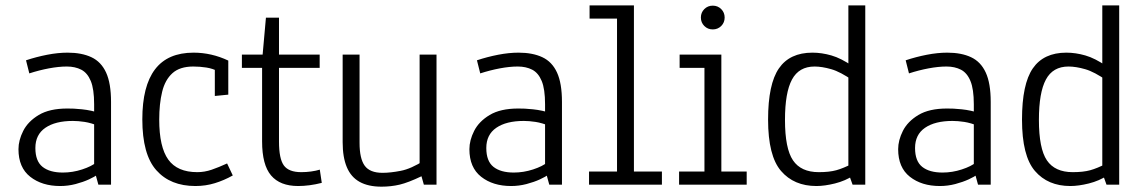

<svg xmlns="http://www.w3.org/2000/svg" viewBox="-20 -683 4232 710"><path d="M202.6 4.9Q135.3 4.9 91.8 -29.3Q48.3 -63.5 48.3 -131.3Q48.3 -164.1 65.9 -199Q83.5 -233.9 123.3 -257.8Q163.1 -281.7 229 -281.7Q250 -282.2 283.4 -278.8Q316.9 -275.4 353.5 -263.7L328.1 -248V-297.4Q328.1 -353.5 315.7 -383.5Q303.2 -413.6 280.5 -425.3Q257.8 -437 227.1 -437Q197.3 -437 160.9 -430.2Q124.5 -423.3 88.4 -411.6L76.2 -460Q114.3 -472.7 154.3 -480.5Q194.3 -488.3 230 -488.3Q282.2 -488.3 318.1 -471.4Q354 -454.6 372.3 -414.8Q390.6 -375 390.6 -306.2V0H343.8L328.6 -55.2L340.3 -37.6Q331.1 -29.8 309.3 -19.8Q287.6 -9.8 259.5 -2.4Q231.4 4.9 202.6 4.9ZM212.4 -44.9Q248.5 -44.9 283.7 -56.4Q318.8 -67.9 336.9 -83L328.1 -54.7V-245.1L345.7 -216.8Q316.9 -228.5 293 -232.2Q269 -235.8 249.5 -235.8Q184.6 -235.8 147.7 -210.4Q110.8 -185.1 110.8 -135.7Q110.8 -86.9 137.5 -65.9Q164.1 -44.9 212.4 -44.9Z M702.6 4.9Q609.9 4.9 558.1 -53.5Q506.3 -111.8 506.3 -241.7Q506.3 -364.7 553.2 -426.5Q600.1 -488.3 695.8 -488.3Q762.2 -488.3 824.2 -459V-333L774.4 -328.1V-446.3L787.6 -418.5Q766.6 -429.7 742.9 -433.3Q719.2 -437 694.8 -437Q645 -437 617.7 -412.4Q590.3 -387.7 579.6 -343.5Q568.8 -299.3 568.8 -240.7Q568.8 -139.2 602.3 -92.8Q635.7 -46.4 709.5 -46.4Q736.3 -46.4 762.7 -55.4Q789.1 -64.5 819.8 -78.6L840.8 -34.2Q808.6 -16.1 774.4 -5.6Q740.2 4.9 702.6 4.9Z M1082.5 4.9Q1015.6 4.9 982.4 -34.2Q949.2 -73.2 949.2 -160.2V-456.1L971.2 -432.1H874.5V-481H973.1L949.2 -459L963.4 -617.7H1011.7V-459L989.7 -481H1162.1V-432.1H989.7L1011.7 -456.1V-159.2Q1011.7 -95.7 1029.8 -71Q1047.9 -46.4 1094.2 -46.4Q1111.8 -46.4 1130.1 -48.8Q1148.4 -51.3 1162.6 -55.7L1169.9 -6.8Q1147.5 -1 1125 2Q1102.5 4.9 1082.5 4.9Z M1390.6 7.3Q1341.8 7.3 1309.8 -10.5Q1277.8 -28.3 1262.5 -64.9Q1247.1 -101.6 1247.1 -157.2V-481H1309.6V-154.8Q1309.6 -96.7 1328.6 -70.3Q1347.7 -43.9 1394.5 -43.9Q1423.8 -43.9 1461.9 -51.3Q1500 -58.6 1549.8 -90.3L1531.7 -57.6V-481H1594.2V0H1547.4L1538.6 -31.2Q1489.7 -7.8 1457.8 -0.2Q1425.8 7.3 1390.6 7.3Z M1870.1 4.9Q1802.7 4.9 1759.3 -29.3Q1715.8 -63.5 1715.8 -131.3Q1715.8 -164.1 1733.4 -199Q1751 -233.9 1790.8 -257.8Q1830.6 -281.7 1896.5 -281.7Q1917.5 -282.2 1950.9 -278.8Q1984.4 -275.4 2021 -263.7L1995.6 -248V-297.4Q1995.6 -353.5 1983.2 -383.5Q1970.7 -413.6 1948 -425.3Q1925.3 -437 1894.5 -437Q1864.7 -437 1828.4 -430.2Q1792 -423.3 1755.9 -411.6L1743.7 -460Q1781.7 -472.7 1821.8 -480.5Q1861.8 -488.3 1897.5 -488.3Q1949.7 -488.3 1985.6 -471.4Q2021.5 -454.6 2039.8 -414.8Q2058.1 -375 2058.1 -306.2V0H2011.2L1996.1 -55.2L2007.8 -37.6Q1998.5 -29.8 1976.8 -19.8Q1955.1 -9.8 1927 -2.4Q1898.9 4.9 1870.1 4.9ZM1879.9 -44.9Q1916 -44.9 1951.2 -56.4Q1986.3 -67.9 2004.4 -83L1995.6 -54.7V-245.1L2013.2 -216.8Q1984.4 -228.5 1960.4 -232.2Q1936.5 -235.8 1917 -235.8Q1852.1 -235.8 1815.2 -210.4Q1778.3 -185.1 1778.3 -135.7Q1778.3 -86.9 1804.9 -65.9Q1831.5 -44.9 1879.9 -44.9Z M2158.2 0V-48.8H2261.7V-614.3H2160.2V-663.1H2324.2V-48.8H2427.7V0Z M2491.2 0V-48.8H2585V-432.1H2493.2V-481H2647.5V-48.8H2741.2V0ZM2615.7 -574.2Q2597.2 -574.2 2584.5 -586.9Q2571.8 -599.6 2571.8 -618.2Q2571.8 -636.7 2584.5 -649.4Q2597.2 -662.1 2615.7 -662.1Q2634.3 -662.1 2647 -649.4Q2659.7 -636.7 2659.7 -618.2Q2659.7 -599.6 2647 -586.9Q2634.3 -574.2 2615.7 -574.2Z M2999 4.9Q2916 4.9 2868.2 -50.8Q2820.3 -106.4 2820.3 -240.7Q2820.3 -372.1 2860.4 -430.2Q2900.4 -488.3 2984.4 -488.3Q3018.6 -488.3 3054.4 -478Q3090.3 -467.8 3133.3 -438L3117.2 -428.7V-663.1H3179.7V0H3132.8L3116.7 -44.9L3137.2 -34.7Q3106 -14.2 3067.6 -4.6Q3029.3 4.9 2999 4.9ZM3007.8 -46.4Q3046.9 -46.4 3072.5 -53.5Q3098.1 -60.5 3132.3 -78.1L3117.2 -54.7V-417L3135.3 -384.3Q3087.9 -417.5 3053.7 -427.2Q3019.5 -437 2992.2 -437Q2934.6 -437 2908.7 -388.9Q2882.8 -340.8 2882.8 -239.7Q2882.8 -133.8 2912.4 -90.1Q2941.9 -46.4 3007.8 -46.4Z M3455.6 4.9Q3388.2 4.9 3344.7 -29.3Q3301.3 -63.5 3301.3 -131.3Q3301.3 -164.1 3318.8 -199Q3336.4 -233.9 3376.2 -257.8Q3416 -281.7 3481.9 -281.7Q3502.9 -282.2 3536.4 -278.8Q3569.8 -275.4 3606.4 -263.7L3581.1 -248V-297.4Q3581.1 -353.5 3568.6 -383.5Q3556.2 -413.6 3533.4 -425.3Q3510.7 -437 3480 -437Q3450.2 -437 3413.8 -430.2Q3377.4 -423.3 3341.3 -411.6L3329.1 -460Q3367.2 -472.7 3407.2 -480.5Q3447.3 -488.3 3482.9 -488.3Q3535.2 -488.3 3571 -471.4Q3606.9 -454.6 3625.2 -414.8Q3643.6 -375 3643.6 -306.2V0H3596.7L3581.5 -55.2L3593.3 -37.6Q3584 -29.8 3562.3 -19.8Q3540.5 -9.8 3512.5 -2.4Q3484.4 4.9 3455.6 4.9ZM3465.3 -44.9Q3501.5 -44.9 3536.6 -56.4Q3571.8 -67.9 3589.8 -83L3581.1 -54.7V-245.1L3598.6 -216.8Q3569.8 -228.5 3545.9 -232.2Q3522 -235.8 3502.4 -235.8Q3437.5 -235.8 3400.6 -210.4Q3363.8 -185.1 3363.8 -135.7Q3363.8 -86.9 3390.4 -65.9Q3417 -44.9 3465.3 -44.9Z M3938 4.9Q3855 4.9 3807.1 -50.8Q3759.3 -106.4 3759.3 -240.7Q3759.3 -372.1 3799.3 -430.2Q3839.4 -488.3 3923.3 -488.3Q3957.5 -488.3 3993.4 -478Q4029.3 -467.8 4072.3 -438L4056.2 -428.7V-663.1H4118.7V0H4071.8L4055.7 -44.9L4076.2 -34.7Q4044.9 -14.2 4006.6 -4.6Q3968.3 4.9 3938 4.9ZM3946.8 -46.4Q3985.8 -46.4 4011.5 -53.5Q4037.1 -60.5 4071.3 -78.1L4056.2 -54.7V-417L4074.2 -384.3Q4026.9 -417.5 3992.7 -427.2Q3958.5 -437 3931.2 -437Q3873.5 -437 3847.7 -388.9Q3821.8 -340.8 3821.8 -239.7Q3821.8 -133.8 3851.3 -90.1Q3880.9 -46.4 3946.8 -46.4Z"/></svg>

Font: Anaheim
Style: Regular
Weight: 400
Designer: Vernon Adams
Foundry: Vernon Adams
Version: Version 2.001